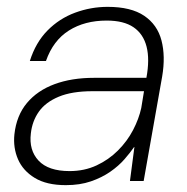

<svg xmlns="http://www.w3.org/2000/svg" viewBox="-20 -528 546 560"><path d="M172 12Q116 12 81.5 -9Q47 -30 32.5 -63.5Q18 -97 22 -136Q28 -191 58.5 -227.5Q89 -264 139 -282.5Q189 -301 254 -301H407Q417 -355 407.5 -392Q398 -429 369.5 -448.5Q341 -468 291 -468Q227 -468 181 -439Q135 -410 114 -350H67Q84 -404 118.5 -439Q153 -474 199 -491Q245 -508 294 -508Q362 -508 400.5 -482Q439 -456 451 -410Q463 -364 453 -305L399 0H359L372 -99H371Q360 -83 343 -63.5Q326 -44 301.5 -27Q277 -10 245 1Q213 12 172 12ZM183 -29Q226 -29 261.5 -45.5Q297 -62 324 -89Q351 -116 368 -148.5Q385 -181 392 -213L400 -262H250Q190 -262 151.5 -246Q113 -230 93.5 -202.5Q74 -175 70 -139Q64 -90 92.5 -59.5Q121 -29 183 -29Z"/></svg>

Font: DM Sans 28pt ExtraLight
Style: Italic
Weight: 250
Italic angle: -10°
Version: Version 4.004;gftools[0.9.30]